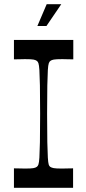

<svg xmlns="http://www.w3.org/2000/svg" viewBox="-20 -889 406 909"><path d="M46 0V-92Q63 -92 75.5 -91.5Q88 -91 98 -91Q127 -91 138 -93Q149 -95 154 -99Q159 -102 162 -110.5Q165 -119 166.5 -143Q168 -167 169 -216Q170 -265 170 -350Q170 -435 169 -484Q168 -533 166.5 -557Q165 -581 162 -589.5Q159 -598 154 -601Q149 -605 138 -607Q127 -609 98 -609Q88 -609 75.5 -608.5Q63 -608 46 -608V-700H327V-608Q311 -608 298 -608.5Q285 -609 275 -609Q246 -609 235 -607Q224 -605 219 -601Q214 -598 211 -589.5Q208 -581 206.5 -557Q205 -533 204 -484Q203 -435 203 -350Q203 -265 204 -216Q205 -167 206.5 -143Q208 -119 210.5 -110.5Q213 -102 218 -99Q224 -95 234.5 -93Q245 -91 274 -91Q284 -91 297.5 -91.5Q311 -92 326 -92V0ZM157 -766 201 -869H270L200 -766Z"/></svg>

Font: Ojuju Medium
Style: Regular
Weight: 500
Designer: Chisaokwu Joboson, Mirko Velimirovic
Foundry: Udi Foundry
Version: Version 1.000